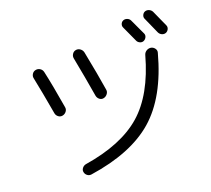

<svg xmlns="http://www.w3.org/2000/svg" viewBox="-117 -965 1233 1123"><g transform="rotate(-15 500.0 -403.0)"><path d="M758.8 -792Q800.8 -720.7 813.5 -697.3Q819.3 -686.5 814.5 -674.3Q809.6 -662.1 798.8 -656.2Q788.1 -650.4 775.4 -654.8Q762.7 -659.2 756.8 -669.9Q726.6 -723.6 704.1 -762.7Q697.3 -773.4 700.7 -785.6Q704.1 -797.9 714.8 -803.7Q725.6 -809.6 738.8 -806.2Q752 -802.7 758.8 -792ZM850.6 -821.3Q862.3 -827.1 875.5 -823.2Q888.7 -819.3 896.5 -807.6Q915 -775.4 951.2 -710Q957 -699.2 952.6 -687Q948.2 -674.8 937.5 -668.9Q925.8 -663.1 913.1 -667Q900.4 -670.9 892.6 -682.6Q862.3 -736.3 838.9 -779.3Q832 -790 835.9 -802.7Q839.8 -815.4 850.6 -821.3ZM301.8 18.6Q288.1 21.5 276.4 14.2Q264.6 6.8 260.7 -6.8Q256.8 -19.5 264.6 -31.7Q272.5 -43.9 286.1 -47.9Q513.7 -104.5 628.9 -224.1Q744.1 -343.8 787.1 -575.2Q790 -589.8 802.2 -599.1Q814.5 -608.4 830.1 -607.4Q844.7 -605.5 854.5 -594.2Q864.3 -583 861.3 -568.4Q815.4 -310.5 686 -176.3Q556.6 -42 301.8 18.6ZM185.5 -382.8Q148.4 -522.5 121.1 -613.3Q117.2 -626 124 -639.2Q130.9 -652.3 145 -656.2Q159.2 -660.2 172.4 -653.3Q185.5 -646.5 190.4 -631.8Q217.8 -545.9 254.9 -401.4Q258.8 -387.7 251 -375Q243.2 -362.3 229 -357.9Q214.8 -353.5 202.1 -361.3Q189.5 -369.1 185.5 -382.8ZM447.3 -681.6Q490.2 -534.2 513.7 -438.5Q517.6 -424.8 509.3 -411.6Q501 -398.4 486.8 -394Q472.7 -389.6 460.4 -397.9Q448.2 -406.2 444.3 -419.9Q413.1 -541 377.9 -664.1Q374 -677.7 380.9 -690.9Q387.7 -704.1 401.9 -708Q416 -711.9 429.2 -704.1Q442.4 -696.3 447.3 -681.6Z"/></g></svg>

Font: Rounded Mgen+ 2m regular
Style: Regular
Weight: 400
Designer: [Source Han Sans]
Ryoko NISHIZUKA  (kana & ideographs); Paul D. Hunt (Latin, Greek & Cyrillic); Wenlong ZHANG  (bopomofo
Version: Version 1.059.20150602